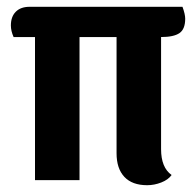

<svg xmlns="http://www.w3.org/2000/svg" viewBox="-20 -530 577 565"><path d="M485 -15Q475 -1 454.5 7Q434 15 413 15Q369 15 346 -9.5Q323 -34 323 -79V-421H214V0H83V-421H20Q12 -439 12 -455Q12 -481 26.5 -495.5Q41 -510 67 -510H517Q525 -488 525 -475Q525 -444 508 -432.5Q491 -421 454 -421V-91Q454 -37 485 -15Z"/></svg>

Font: Sansita Medium
Style: Regular
Weight: 500
Designer: Pablo Cosgaya
Foundry: Omnibus-Type
Version: Version 1.006